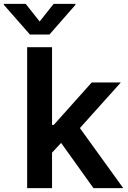

<svg xmlns="http://www.w3.org/2000/svg" viewBox="-74 -971 663 991"><path d="M562.1 0H408.4L241.5 -233.3L194.6 -183.2V0H66.1V-727.3H194.6V-326.3H203.5L399.5 -545.5H549.7L338.4 -310ZM181.1 -792.6H80.6L-54 -946V-951H58.6L130.7 -860.1L202.8 -951H315.3V-946Z"/></svg>

Font: Linik Sans SemiBold
Style: Regular
Weight: 600
Designer: Rasmus Andersson (font), Cristiano Sobral (main changes)
Foundry: rsms
Version: Version 3.018;June 1, 2022;FontCreator 14.0.0.2814 64-bit; t